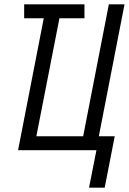

<svg xmlns="http://www.w3.org/2000/svg" viewBox="-20 -690 592 882"><path d="M389 172 423 0H63L181 -606H91V-670H368V-606H253L147 -64H362L480 -670H552L434 -64H507L461 172Z"/></svg>

Font: Lode Term
Style: Italic
Weight: 400
Italic angle: -11°
Monospace: yes
Designer: Belleve Invis
Foundry: Belleve Invis
Version: Version 29.2.0